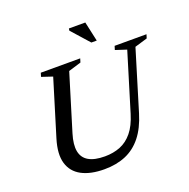

<svg xmlns="http://www.w3.org/2000/svg" viewBox="-151 -1016 1154 1172"><g transform="rotate(-20 426.5 -430.0)"><path d="M221.5 -261.5Q201 -194.5 209.5 -150.2Q218 -106 255.8 -84Q293.5 -62 360.5 -62Q415.5 -62 460.8 -80Q506 -98 540.2 -139.8Q574.5 -181.5 596 -252.5L710.5 -628L638.5 -651.5L646 -676H853L845.5 -651.5L763.5 -627L645 -237.5Q618.5 -150 574.5 -95Q530.5 -40 469.8 -14.5Q409 11 331.5 11Q241.5 11 184 -19.8Q126.5 -50.5 108.5 -112Q90.5 -173.5 119 -266.5L229.5 -628L159 -651.5L166.5 -676H422.5L415 -651.5L333 -626.5ZM554.5 -743.5H519.5L418 -857.5L420 -871H526.5Z"/></g></svg>

Font: Newsreader 16pt 16pt Medium
Style: Italic
Weight: 500
Italic angle: -17°
Version: Version 1.003